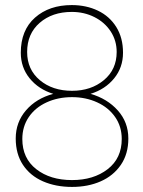

<svg xmlns="http://www.w3.org/2000/svg" viewBox="-20 -727 564 757"><path d="M264 10Q200 10 149.5 -12Q99 -34 70.5 -77Q42 -120 42 -181Q42 -245 82.5 -292Q123 -339 190 -357Q132 -375 97 -418Q62 -461 62 -519Q62 -608 118 -657.5Q174 -707 263 -707Q320 -707 366 -685Q412 -663 438.5 -620.5Q465 -578 465 -519Q465 -461 430 -418Q395 -375 337 -357Q403 -338 444.5 -291.5Q486 -245 486 -181Q486 -120 456.5 -77Q427 -34 377 -12Q327 10 264 10ZM263 -680Q186 -680 136.5 -637Q87 -594 87 -522Q87 -453 137 -411Q187 -369 264 -369Q339 -369 389.5 -411Q440 -453 440 -522Q440 -567 416.5 -603Q393 -639 352.5 -659.5Q312 -680 263 -680ZM264 -344Q209 -344 164 -323.5Q119 -303 93.5 -265.5Q68 -228 68 -179Q68 -103 123 -60Q178 -17 264 -17Q349 -17 404.5 -60Q460 -103 460 -179Q460 -228 434 -265.5Q408 -303 363 -323.5Q318 -344 264 -344Z"/></svg>

Font: FreesentationVF
Style: Regular
Weight: 400
Designer: glyphs from Roboto by Christian Robertson / Hangul glyphs from Noto Sans CJK(Source Han Sans) by Jang Soo-young and Kang
Foundry: PT&
Version: Version 2.001;Glyphs 3.3.1 (3343)